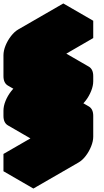

<svg xmlns="http://www.w3.org/2000/svg" viewBox="-63 -990 603 1110"><path d="M217 -170Q182 -150 156 -165Q130 -180 130 -220V-250Q130 -277 142 -306.5Q154 -336 174 -361.5Q194 -387 217 -400Q182 -380 156 -395Q130 -410 130 -450V-570Q130 -597 142 -626.5Q154 -656 174 -681.5Q194 -707 217 -720L476 -870V-770L217 -620V-500L390 -600Q424 -620 450 -605Q476 -590 476 -550V-520Q476 -494 464 -464Q452 -434 432.5 -408.5Q413 -383 390 -370Q424 -390 450 -375Q476 -360 476 -320V-200Q476 -174 464 -144Q452 -114 432.5 -88.5Q413 -63 390 -50L130 100V0L390 -150V-270ZM217 -400V-270L390 -370V-500ZM390 -270V-150L217 -250V-370ZM390 -150 130 0 -43 -100 217 -250ZM130 0V100L-43 0V-100ZM450 -375Q424 -390 390 -370L217 -470Q251 -490 277 -475ZM390 -500V-370L217 -470V-600ZM390 -370 217 -270 43 -370 217 -470ZM450 -605Q424 -620 390 -600L217 -500L43 -600L217 -700Q251 -720 277 -705ZM217 -400Q194 -387 174 -361.5Q154 -336 142 -306.5Q130 -277 130 -250V-220Q130 -180 156 -165L-17 -265Q-43 -280 -43 -320V-350Q-43 -377 -31 -406.5Q-19 -436 0.7 -461.5Q20.4 -487 43 -500ZM476 -870 217 -720Q194 -707 174 -681.5Q154 -656 142 -626.5Q130 -597 130 -570V-450Q130 -410 156 -395L-17 -495Q-43 -510 -43 -550V-670Q-43 -697 -31 -726.5Q-19 -756 0.7 -781.5Q20.4 -807 43 -820L303 -970Z"/></svg>

Font: Nabla Normal
Style: Regular
Weight: 400
Designer: Arthur Reinders Folmer
Version: Version 1.000